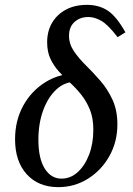

<svg xmlns="http://www.w3.org/2000/svg" viewBox="-20 -760 549 790"><path d="M264 -613Q264 -579 284 -549.5Q304 -520 333.5 -491Q363 -462 393 -427.5Q423 -393 443 -349.5Q463 -306 463 -248Q463 -177 430.5 -118.5Q398 -60 342.5 -25Q287 10 220 10Q138 10 90 -43Q42 -96 42 -187Q42 -264 75.5 -325Q109 -386 167 -422Q225 -458 298 -458L288 -423Q245 -423 211 -391Q177 -359 157.5 -305.5Q138 -252 138 -185Q138 -108 164 -66.5Q190 -25 233 -25Q270 -25 299.5 -51.5Q329 -78 346.5 -123.5Q364 -169 364 -226Q364 -274 350 -308.5Q336 -343 315 -369.5Q294 -396 269.5 -418.5Q245 -441 223.5 -464.5Q202 -488 188 -517Q174 -546 174 -586Q174 -632 194.5 -666.5Q215 -701 251.5 -720.5Q288 -740 338 -740Q387 -740 423 -716.5Q459 -693 496 -627L464 -607Q424 -659 396.5 -674.5Q369 -690 344 -690Q309 -690 286.5 -669.5Q264 -649 264 -613Z"/></svg>

Font: Brygada 1918 Medium
Style: Italic
Weight: 500
Italic angle: -8°
Designer: Mateusz Machalski | Borys Kosmynka | Przemek Hoffer
Foundry: NIEPODLEGLA 2018
Version: Version 3.006